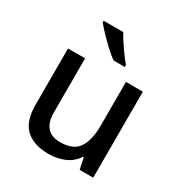

<svg xmlns="http://www.w3.org/2000/svg" viewBox="-179 -899 988 1042"><g transform="rotate(30 315.0 -378.0)"><path d="M547 -539V0H462L447 -71H442Q416 -29 370 -9.5Q324 10 273 10Q178 10 128 -37Q78 -84 78 -186V-539H185V-202Q185 -77 294 -77Q377 -77 409 -126Q441 -175 441 -266V-539ZM293 -766Q305 -744 323 -716.5Q341 -689 360 -663Q379 -637 395 -618V-606H324Q300 -624 269.5 -652Q239 -680 211.5 -709Q184 -738 170 -756V-766Z"/></g></svg>

Font: Noto Sans Gurmukhi Medium
Style: Regular
Weight: 500
Designer: Jelle Bosma - Monotype Design Team
Foundry: Monotype Imaging Inc.
Version: Version 2.004; ttfautohint (v1.8.4.7-5d5b)